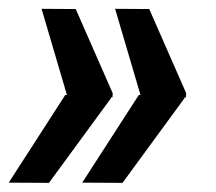

<svg xmlns="http://www.w3.org/2000/svg" viewBox="-23 -471 484 431"><path d="M-3.4 -61 123.5 -257.8 226.1 -258.8V-250.5L86.9 -60.5ZM70.3 -451.2 147 -450.7 230 -261.7 229.5 -252.4 128.4 -253.9ZM161.6 -61 288.6 -257.8 391.1 -258.8V-250.5L252 -60.5ZM235.4 -451.2 312 -450.7 395 -261.7 394.5 -252.4 293.5 -253.9Z"/></svg>

Font: Roboto Condensed
Style: Bold Italic
Weight: 700
Italic angle: -12°
Designer: Christian Robertson
Foundry: Google
Version: Version 3.0